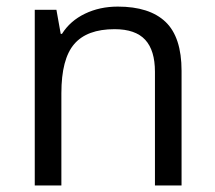

<svg xmlns="http://www.w3.org/2000/svg" viewBox="-20 -565 654 585"><path d="M452.1 0V-346.2Q452.1 -411.6 422.4 -443.8Q392.6 -476.1 329.1 -476.1Q245.1 -476.1 206.1 -430.7Q167 -385.3 167 -280.8V0H85.9V-535.2H151.9L165 -461.9H168.9Q193.8 -501.5 238.8 -523.2Q283.7 -544.9 338.9 -544.9Q435.5 -544.9 484.4 -498.3Q533.2 -451.7 533.2 -349.1V0Z"/></svg>

Font: f01206874
Style: Regular
Weight: 400
Foundry: Ascender Corporation
Version: Version 1.10